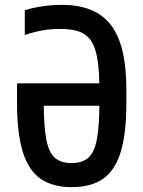

<svg xmlns="http://www.w3.org/2000/svg" viewBox="-20 -760 590 790"><path d="M275 10Q195 10 145.5 -25.5Q96 -61 73 -137.5Q50 -214 50 -337V-417H441V-325H144L160 -350V-341Q160 -244 170 -189Q180 -134 205 -111.5Q230 -89 274 -89Q319 -89 344 -111.5Q369 -134 379 -189Q389 -244 389 -341V-389Q389 -464 381.5 -513Q374 -562 356 -590Q338 -618 307 -629.5Q276 -641 228 -641Q191 -641 155.5 -635Q120 -629 82 -616V-718Q118 -729 157.5 -734.5Q197 -740 235 -740Q373 -740 436.5 -657Q500 -574 500 -393V-337Q500 -214 477.5 -137.5Q455 -61 405.5 -25.5Q356 10 275 10Z"/></svg>

Font: M PLUS Code Latin SemiExpanded Medium
Style: Regular
Weight: 500
Width: 6
Designer: Coji Morishita
Foundry: UNDERFOREST DESIGN
Version: Version 1.002; ttfautohint (v1.8.3)